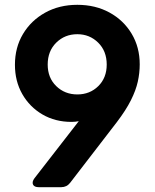

<svg xmlns="http://www.w3.org/2000/svg" viewBox="-20 -777 642 797"><path d="M141 0Q122 0 117 -11Q112 -22 123 -37L307 -274Q293 -271 277 -271Q209 -271 156 -302Q103 -333 72.5 -386.5Q42 -440 42 -508Q42 -580 75.5 -636Q109 -692 167.5 -724.5Q226 -757 301 -757Q376 -757 434.5 -725Q493 -693 526.5 -637Q560 -581 560 -510Q560 -474 552 -438Q544 -402 523.5 -361Q503 -320 465 -270L271 -18Q257 0 234 0ZM301 -385Q353 -385 388 -419.5Q423 -454 423 -509Q423 -565 387.5 -600Q352 -635 301 -635Q249 -635 213.5 -600Q178 -565 178 -509Q178 -454 213.5 -419.5Q249 -385 301 -385Z"/></svg>

Font: Pitagon Sans Text
Style: Bold
Weight: 700
Designer: Travis Tran
Foundry: Pitagon
Version: Version 1.001; ttfautohint (v1.8.4.7-5d5b);gftools[0.9.26]